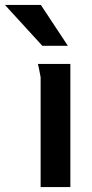

<svg xmlns="http://www.w3.org/2000/svg" viewBox="-99 -755 370 775"><path d="M65 -443Q65 -444 62.5 -456.5Q60 -469 57.5 -482Q55 -495 54 -497H185V0H65ZM66 -735 175 -570H72L-79 -735Z"/></svg>

Font: Rosario Light
Style: Bold
Weight: 700
Version: Version 1.101; ttfautohint (v1.8.1.43-b0c9)